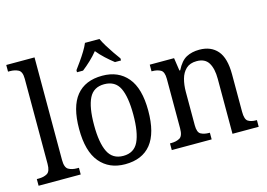

<svg xmlns="http://www.w3.org/2000/svg" viewBox="-101 -961 1623 1167"><g transform="rotate(-15 711.0 -378.0)"><path d="M12 0V-42H24Q56 -42 77.5 -54.5Q99 -67 99 -114V-650Q99 -695 76.5 -706.5Q54 -718 24 -718H12V-760H190V-114Q190 -67 211.5 -54.5Q233 -42 265 -42H277V0Z M555 10Q455 10 397 -59Q339 -128 339 -269Q339 -409 394.5 -477.5Q450 -546 558 -546Q659 -546 716.5 -477.5Q774 -409 774 -269Q774 -128 718.5 -59Q663 10 555 10ZM557 -42Q625 -42 652.5 -99.5Q680 -157 680 -269Q680 -381 652.5 -437Q625 -493 556 -493Q489 -493 461 -437Q433 -381 433 -269Q433 -157 461.5 -99.5Q490 -42 557 -42ZM416 -619Q430 -638 448.5 -664Q467 -690 483.5 -717Q500 -744 509 -766H600Q610 -744 626.5 -717Q643 -690 661 -664Q679 -638 693 -619V-606H655Q629 -626 602 -651Q575 -676 554 -702Q533 -676 506.5 -651Q480 -626 454 -606H416Z M850 0V-42H858Q889 -42 911 -54Q933 -66 933 -114V-426Q933 -471 911.5 -482.5Q890 -494 860 -494H855V-536H1008L1020 -455H1025Q1052 -509 1087 -527.5Q1122 -546 1169 -546Q1242 -546 1282.5 -499Q1323 -452 1323 -350V-114Q1323 -66 1342 -54Q1361 -42 1392 -42H1397V0H1232V-346Q1232 -410 1210 -446.5Q1188 -483 1135 -483Q1093 -483 1068.5 -460Q1044 -437 1034 -400Q1024 -363 1024 -320V-109Q1024 -64 1045 -53Q1066 -42 1096 -42H1101V0Z"/></g></svg>

Font: Noto Serif Hebrew SemiCondensed
Style: Regular
Weight: 400
Width: 4
Designer: Monotype Design Team
Foundry: Monotype Imaging Inc.
Version: Version 2.004; ttfautohint (v1.8.4.7-5d5b)